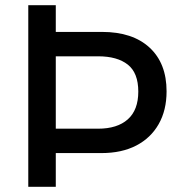

<svg xmlns="http://www.w3.org/2000/svg" viewBox="-20 -720 698 740"><path d="M89 0V-700H195V-597H373Q491 -597 556.5 -536.5Q622 -476 622 -368Q622 -295 591.5 -241.5Q561 -188 505 -159Q449 -130 371 -130H195V0ZM195 -224H358Q432 -224 472.5 -260Q513 -296 513 -367Q513 -439 472.5 -471Q432 -503 358 -503H195Z"/></svg>

Font: REM
Style: Regular
Weight: 400
Designer: Octavio Pardo
Foundry: Ashler Design
Version: Version 1.005;gftools[0.9.28]